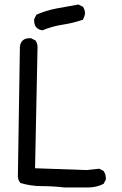

<svg xmlns="http://www.w3.org/2000/svg" viewBox="-20 -829 540 849"><path d="M368 0H265Q215 -6 165 -6Q115 -6 70 -20Q61 -31 59 -47L68 -623Q73 -660 111 -660H117L137 -650Q146 -637 146 -620L135 -85L362 -77L419 -83L438 -73Q448 -59 448 -41V-35L438 -16Q407 0 368 0ZM168 -695Q131 -700 131 -738V-744L141 -764Q184 -783 232 -792Q280 -801 327 -809L347 -799Q356 -785 356 -768Q356 -763 347 -742Q304 -727 257.5 -720Q211 -713 168 -695Z"/></svg>

Font: Xiaolai SC
Style: Regular
Weight: 400
Designer: Nozomi Seto 瀬戸のぞみ
Version: Version 3.11;December 4, 2020;FontCreator 13.0.0.2613 64-bit